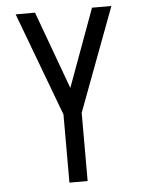

<svg xmlns="http://www.w3.org/2000/svg" viewBox="-53 -777 605 819"><g transform="rotate(-5 250.0 -367.5)"><path d="M211 0V-292L45 -735H128L250 -402L372 -735H455L289 -292V0Z"/></g></svg>

Font: Iosevka Fuck
Style: Regular
Weight: 400
Monospace: yes
Designer: Belleve Invis
Foundry: Belleve Invis
Version: Version 28.0.7; ttfautohint (v1.8.3)